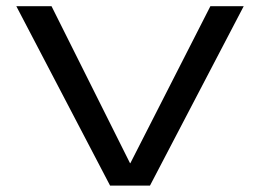

<svg xmlns="http://www.w3.org/2000/svg" viewBox="-20 -582 815 602"><path d="M325.2 0 31.2 -562.5H141.6L387.7 -70.3H388.7L639.6 -562.5H744.1L450.2 0Z"/></svg>

Font: Michroma
Style: Regular
Weight: 400
Designer: Vernon Adams
Foundry: Vernon Adams
Version: Version 1.100; ttfautohint (v1.8.4.7-5d5b);gftools[0.9.29]